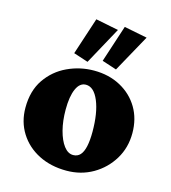

<svg xmlns="http://www.w3.org/2000/svg" viewBox="-102 -744 742 834"><g transform="rotate(15 269.0 -326.5)"><path d="M272.5 7.8Q202.1 7.8 147.5 -20Q92.8 -47.9 61.5 -97.7Q30.3 -147.5 30.3 -210.9Q30.3 -287.1 65.9 -338.9Q101.6 -390.6 158.2 -417Q214.8 -443.4 277.3 -443.4Q344.7 -443.4 397 -415Q449.2 -386.7 478.5 -337.4Q507.8 -288.1 507.8 -223.6Q507.8 -158.2 476.1 -106Q444.3 -53.7 391.1 -22.9Q337.9 7.8 272.5 7.8ZM283.2 -65.4Q302.7 -65.4 314.9 -78.6Q327.1 -91.8 333 -118.7Q338.9 -145.5 338.9 -184.6Q338.9 -269.5 316.9 -322.3Q294.9 -375 258.8 -375Q231.4 -375 216.3 -341.3Q201.2 -307.6 201.2 -248Q201.2 -197.3 211.9 -155.8Q222.7 -114.3 241.2 -89.8Q259.8 -65.4 283.2 -65.4ZM367.2 -472.7 301.8 -494.1 356.4 -661.1 460 -640.6ZM239.3 -472.7 173.8 -494.1 228.5 -661.1 331.1 -640.6Z"/></g></svg>

Font: Crimson Pro Black
Style: Regular
Weight: 900
Designer: Jacques Le Bailly
Foundry: Baron von Fonthausen
Version: Version 1.003